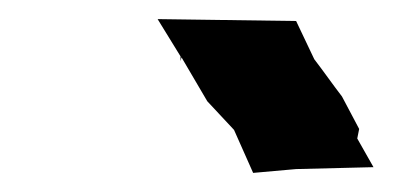

<svg xmlns="http://www.w3.org/2000/svg" viewBox="-20 -775 411 201"><path d="M371 -600 354 -630 356 -640 338 -674C328 -687 319 -700 309 -713L290 -753L145 -755L169 -716V-711L170 -715L197 -669L225 -639L245 -594L290 -598Z"/></svg>

Font: Asimov Print
Style: DIt
Weight: 250
Width: 0
Designer: Google
Version: Version 2.000980: 2014